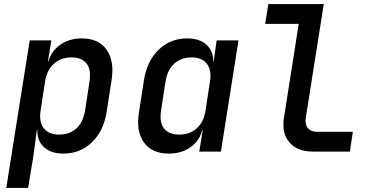

<svg xmlns="http://www.w3.org/2000/svg" viewBox="-20 -750 1840 950"><path d="M11 180 127 -550H234L217 -445H219Q235 -499 279.5 -529.5Q324 -560 385 -560Q468 -560 507.5 -504Q547 -448 532 -353L508 -198Q493 -102 435 -46Q377 10 294 10Q233 10 198.5 -21Q164 -52 165 -105H162L145 23L119 180ZM272 -84Q325 -84 358 -114.5Q391 -145 401 -203L423 -347Q432 -405 408.5 -435.5Q385 -466 333 -466Q281 -466 246.5 -434.5Q212 -403 203 -347L181 -203Q172 -147 196.5 -115.5Q221 -84 272 -84Z M815 10Q732 10 692 -45.5Q652 -101 668 -197L692 -352Q707 -448 765 -504Q823 -560 906 -560Q967 -560 1001.5 -529Q1036 -498 1035 -445H1037L1052 -550H1160L1073 0H966L983 -105H981Q965 -51 921 -20.5Q877 10 815 10ZM868 -84Q919 -84 953.5 -115Q988 -146 997 -203L1019 -347Q1028 -403 1003.5 -434.5Q979 -466 928 -466Q876 -466 842 -435Q808 -404 799 -347L777 -203Q768 -145 791.5 -114.5Q815 -84 868 -84Z M1529 0Q1451 0 1412 -45.5Q1373 -91 1385 -167L1458 -632H1292L1308 -730H1582L1493 -167Q1488 -135 1503 -116.5Q1518 -98 1548 -98H1726L1711 0Z"/></svg>

Font: NKDuy Mono SemiBold
Style: Italic
Weight: 600
Italic angle: -9°
Monospace: yes
Designer: NKDuy
Foundry: NKDuy
Version: Version 2.251; ttfautohint (v1.8.4.7-5d5b)